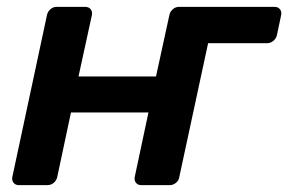

<svg xmlns="http://www.w3.org/2000/svg" viewBox="-20 -540 841 560"><path d="M781 -520Q791 -520 796.5 -513Q802 -506 800 -496L788 -439Q786 -428 777.5 -421Q769 -414 759 -414H587L503 -24Q502 -14 493.5 -7Q485 0 475 0H392Q382 0 376.5 -7Q371 -14 373 -24L413 -212H187L147 -24Q145 -14 137 -7Q129 0 118 0H35Q25 0 19.5 -7Q14 -14 16 -24L117 -496Q119 -506 127 -513Q135 -520 145 -520H228Q239 -520 244.5 -513Q250 -506 248 -496L209 -317H435L474 -496Q476 -506 484 -513Q492 -520 502 -520Z"/></svg>

Font: Rubik Medium
Style: Italic
Weight: 500
Italic angle: -12°
Designer: Hubert and Fischer
Foundry: Hubert and Fischer
Version: Version 2.300;gftools[0.9.30]